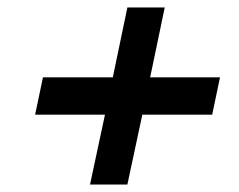

<svg xmlns="http://www.w3.org/2000/svg" viewBox="-20 -607 640 514"><path d="M95 -400H282L321 -587H421L382 -400H569L548 -300H361L321 -113H221L261 -300H74Z"/></svg>

Font: Epunda Sans
Style: Bold Italic
Weight: 700
Italic angle: -12.0243°
Designer: Simon Atzbach
Foundry: typofactur
Version: Version 2.204; ttfautohint (v1.8.4.7-5d5b)